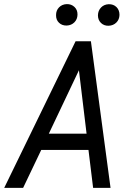

<svg xmlns="http://www.w3.org/2000/svg" viewBox="-35 -911 642 931"><path d="M394 -184.1H165L77.1 0H-14.6L331.5 -710.9H405.8L501 0H416.5ZM201.7 -262.7H384.8L347.7 -570.3ZM236.8 -837.9Q236.8 -860.4 251.2 -875.2Q265.6 -890.1 288.6 -891.1Q311 -891.6 326.2 -877.2Q341.3 -862.8 340.8 -839.8Q340.3 -817.4 325.7 -802.7Q311 -788.1 288.6 -787.1Q265.6 -786.6 251 -800.8Q236.3 -814.9 236.8 -837.9ZM439.9 -836.9Q440.4 -859.4 454.8 -874.5Q469.2 -889.6 492.2 -890.6Q515.1 -891.1 529.8 -876.7Q544.4 -862.3 544.4 -838.9Q543.9 -816.4 529.3 -801.8Q514.6 -787.1 491.7 -786.1Q469.2 -785.6 454.6 -799.8Q439.9 -814 439.9 -836.9Z"/></svg>

Font: TypoPRO Roboto Mono
Style: Italic
Weight: 400
Designer: Google
Version: Version 2.000986; 2015; ttfautohint (v1.3)